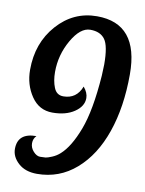

<svg xmlns="http://www.w3.org/2000/svg" viewBox="-85 -810 659 875"><g transform="rotate(10 244.5 -372.5)"><path d="M288.1 -423.8Q309.1 -398.9 309.1 -374Q309.1 -335.9 269.5 -309.1Q230 -282.2 168 -282.2Q106 -282.2 70.1 -335.2Q34.2 -388.2 34.2 -457Q34.2 -581.1 109.1 -665.5Q184.1 -750 293 -750Q485.8 -750 485.8 -515.1Q485.8 -363.8 445.3 -246.8Q404.8 -129.9 327.4 -62.5Q250 4.9 147 4.9Q92.8 4.9 60.8 -24.2Q28.8 -53.2 28.8 -89.8Q28.8 -164.1 115.2 -164.1Q101.1 -149.9 101.1 -128.9Q101.1 -107.9 116.5 -91.1Q131.8 -74.2 147.9 -74.2Q164.1 -74.2 173.1 -75.2Q182.1 -76.2 202.1 -84.5Q222.2 -92.8 238.3 -107.4Q281.2 -145.5 315.2 -234.9Q349.1 -324.2 360.8 -486.8Q362.8 -524.9 362.8 -539.1Q362.8 -625 341.3 -654.5Q319.8 -684.1 273.4 -684.1Q227.1 -684.1 187.5 -615Q147.9 -545.9 147.9 -466.8Q147.9 -425.8 160.4 -394.8Q172.9 -363.8 204.1 -363.8Q265.1 -363.8 288.1 -423.8Z"/></g></svg>

Font: UVF Lobster12
Style: Regular
Weight: 400
Designer: Pablo Impallari
Foundry: Pablo Impallari. www.impallari.com
Version: Version 1.004